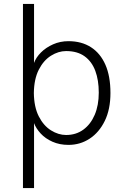

<svg xmlns="http://www.w3.org/2000/svg" viewBox="-20 -720 634 970"><path d="M152 -98V230H96V-700H152V-402Q162 -430 187 -455Q212 -480 248 -496Q284 -512 326 -512Q392 -512 439.5 -481.5Q487 -451 512.5 -393Q538 -335 538 -250Q538 -168 509.5 -109.5Q481 -51 433 -19.5Q385 12 326 12Q281 12 245 -4Q209 -20 185.5 -45.5Q162 -71 152 -98ZM314 -38Q364 -38 401 -65Q438 -92 458.5 -140Q479 -188 479 -252Q479 -315 461.5 -362Q444 -409 407.5 -435.5Q371 -462 314 -462Q275 -462 237.5 -438.5Q200 -415 176 -368Q152 -321 151 -250Q152 -179 176 -132Q200 -85 237.5 -61.5Q275 -38 314 -38Z"/></svg>

Font: Inclusive Sans Light
Style: Regular
Weight: 300
Designer: Olivia King
Foundry: Olivia King
Version: Version 2.004